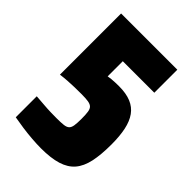

<svg xmlns="http://www.w3.org/2000/svg" viewBox="-206 -779 879 879"><g transform="rotate(45 233.5 -340.0)"><path d="M225 8Q199 8 166.5 5.5Q134 3 102 -1.5Q70 -6 43 -11V-147Q71 -145 95 -143Q119 -141 140 -140.5Q161 -140 178 -140Q207 -140 223.5 -142Q240 -144 248 -151.5Q256 -159 258.5 -175Q261 -191 261 -219Q261 -247 258.5 -263Q256 -279 248 -286.5Q240 -294 224 -296.5Q208 -299 180 -299Q158 -299 136 -298.5Q114 -298 92 -296.5Q70 -295 48 -292V-688H412V-539H208V-441Q218 -443 229 -444Q240 -445 252 -445.5Q264 -446 277 -446Q323 -446 354.5 -433Q386 -420 405 -393.5Q424 -367 432.5 -327Q441 -287 441 -233Q441 -166 431 -120Q421 -74 397 -46Q373 -18 331 -5Q289 8 225 8Z"/></g></svg>

Font: Saira Condensed Black
Style: Regular
Weight: 900
Width: 3
Designer: Hector Gatti with collaboration of the Omnibus-Type team
Foundry: Omnibus-Type
Version: Version 1.101